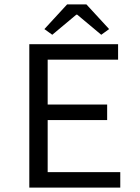

<svg xmlns="http://www.w3.org/2000/svg" viewBox="-20 -858 640 878"><path d="M114 0V-656H520V-585H198V-380H470V-309H198V-71H530V0ZM219 -699 183 -725 287 -838H375L479 -725L443 -699L333 -791H329Z"/></svg>

Font: Source Code Variable
Style: Regular
Weight: 400
Monospace: yes
Designer: Paul D. Hunt, Teo Tuominen
Foundry: Adobe Systems Incorporated
Version: Version 1.010;hotconv 1.0.106;makeotfexe 2.5.65593